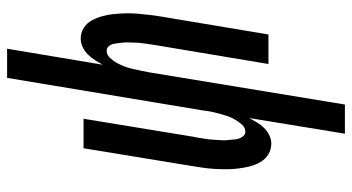

<svg xmlns="http://www.w3.org/2000/svg" viewBox="-245 -530 990 540"><g transform="rotate(90 250.0 -260.0)"><path d="M117 215 162 -54Q156 -43 149 -32Q142 -21 133 -12Q124 -3 112.5 2.5Q101 8 89 8Q72 8 58.5 -0.5Q45 -9 37.5 -23Q30 -37 25.5 -53Q21 -69 19.5 -85.5Q18 -102 17.5 -118.5Q17 -135 18.5 -152Q20 -169 22 -186Q24 -203 27 -221L77 -520H160L108 -209Q107 -201 105.5 -193Q104 -185 103 -177Q102 -169 101 -161Q100 -153 100 -145.5Q100 -138 99.5 -130Q99 -122 99.5 -114.5Q100 -107 101 -99Q102 -91 103.5 -84Q105 -77 110 -71Q115 -65 123 -65Q134 -65 143 -74.5Q152 -84 157.5 -94.5Q163 -105 167 -115.5Q171 -126 173.5 -137Q176 -148 178.5 -159.5Q181 -171 183 -182L274 -735H356L312 -466Q318 -477 324.5 -488Q331 -499 340 -508Q349 -517 360.5 -522.5Q372 -528 384 -528Q401 -528 414.5 -519.5Q428 -511 436 -497Q444 -483 448 -467Q452 -451 454 -434.5Q456 -418 456 -401.5Q456 -385 455 -368Q454 -351 451.5 -334Q449 -317 446 -299L397 0H314L365 -311Q367 -319 368 -327Q369 -335 370.5 -343Q372 -351 372.5 -359Q373 -367 373.5 -374.5Q374 -382 374.5 -390Q375 -398 374 -405.5Q373 -413 372.5 -421Q372 -429 370 -436Q368 -443 363 -449Q358 -455 350 -455Q339 -455 330.5 -445.5Q322 -436 316 -425.5Q310 -415 306.5 -404.5Q303 -394 300 -383Q297 -372 294.5 -360.5Q292 -349 291 -338L199 215Z"/></g></svg>

Font: Iosevka Medium
Style: Italic
Weight: 500
Italic angle: -9°
Monospace: yes
Designer: Belleve Invis
Foundry: Belleve Invis
Version: Version 32.5.0; ttfautohint (v1.8.4)